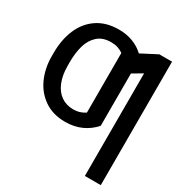

<svg xmlns="http://www.w3.org/2000/svg" viewBox="-176 -680 953 1010"><g transform="rotate(30 300.0 -174.5)"><path d="M327.1 -89.8V-265.6H424.8V-66.4Q394.5 -30.8 350.6 -10.5Q306.6 9.8 251 9.8Q177.2 9.8 124.8 -26.1Q72.3 -62 45.4 -122.1Q18.6 -182.1 18.6 -253.9V-274.4Q18.6 -354 44.9 -417Q71.3 -480 124.8 -516.4Q178.2 -552.7 255.9 -552.7Q292 -552.7 323.5 -543.7Q355 -534.7 380.6 -517.8Q406.2 -501 424.8 -477.5V-249H327.1V-452.1Q312 -462.9 293.7 -468.8Q275.4 -474.6 252.9 -474.6Q202.6 -474.6 172.1 -447.3Q141.6 -419.9 128.9 -375.5Q116.2 -331.1 116.2 -274.4V-253.9Q116.2 -195.8 133.3 -154.1Q150.4 -112.3 181.9 -90.3Q213.4 -68.4 255.9 -68.4Q276.9 -68.4 293.7 -73.7Q310.5 -79.1 327.1 -89.8ZM581.1 204.1H484.4V-418.9L377.9 -356.4V-480.5L503.9 -545.9H581.1Z"/></g></svg>

Font: Intratopia Thin
Style: Regular
Weight: 100
Designer: Rasmus Andersson
Foundry: rsms
Version: Version 3.000;Glyphs 3.2.3 (3260)